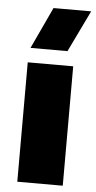

<svg xmlns="http://www.w3.org/2000/svg" viewBox="-53 -768 402 801"><g transform="rotate(5 148.0 -367.5)"><path d="M241.2 -500V0H50.8V-500ZM57.1 -561 138.2 -734.9H295.9L211.9 -561Z"/></g></svg>

Font: Human Sans Black
Style: Regular
Weight: 800
Designer: Tim Radville
Foundry: Continuum
Version: Version 1.000;FEAKit 1.0